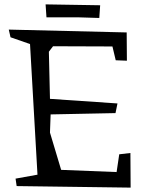

<svg xmlns="http://www.w3.org/2000/svg" viewBox="-20 -844 666 876"><path d="M20 0ZM576 12 56 5 51 -29 151 -47 117 -643 28 -674 20 -709 558 -696 559 -567 508 -569 493 -632 222 -633 203 -608 208 -393 516 -372 507 -328 211 -322 208 -239 259 -69 512 -59 524 -140 575 -146ZM312 -822 437 -820 433 -762 335 -765H192L188 -824Z"/></svg>

Font: Underdog
Style: Regular
Weight: 400
Designer: Sergey Steblina
Foundry: Sergey Steblina, Jovanny Lemonad
Version: Version 1.001; ttfautohint (v0.9)